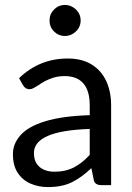

<svg xmlns="http://www.w3.org/2000/svg" viewBox="-20 -753 537 781"><path d="M175 8Q137 8 104.5 -6Q72 -20 52.2 -49.8Q32.5 -79.5 32.5 -126.5Q32.5 -167.5 62.5 -202Q93.5 -238 163.2 -259.5Q233 -281 345 -284.5V-324Q345 -442 244.5 -443.5Q218.5 -443.5 198.8 -437.5Q179 -431.5 163.5 -423.2Q148 -415 136.5 -406.5Q125.5 -399.5 116.8 -394.8Q108 -390 100 -390Q83.5 -390 73.5 -406.5L57.5 -435Q140.5 -515 255.5 -515Q313 -515 352.2 -491Q391.5 -467 411.8 -424Q432 -381 432 -324V0H392.5Q365.5 0 361.5 -21L351.5 -69Q313 -32 273 -12Q233 8 175 8ZM201 -54.5Q246.5 -54.5 280.8 -72.2Q315 -90 345 -123V-228.5Q229 -224.5 173.5 -199.8Q118 -175 118 -131Q118 -104 129.2 -87.2Q140.5 -70.5 159.2 -62.5Q178 -54.5 201 -54.5ZM244 -606.5Q218.5 -606.5 200 -624.8Q181.5 -643 181.5 -669.5Q181.5 -696 200 -714.5Q218.5 -733 244 -733Q269 -733 288.5 -714.8Q308 -696.5 308 -669.5Q308 -643 288.5 -624.8Q269 -606.5 244 -606.5Z"/></svg>

Font: Verano Sans
Style: Regular
Weight: 400
Designer: Lukasz Dziedzic with Adam Twardoch and Botio Nikoltchev
Foundry: tyPoland Lukasz Dziedzic
Version: Version 3.001;December 28, 2019;FontCreator 12.0.0.2547 64-b